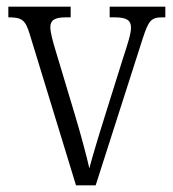

<svg xmlns="http://www.w3.org/2000/svg" viewBox="-20 -556 519 576"><path d="M69 -454 208 0H267L408 -440C426 -495 433 -504 469 -504H476V-536H309V-504H324C360 -504 373 -495 373 -473C373 -455 364 -427 348 -378L295 -209C272 -136 255 -78 248 -51C240 -88 220 -161 204 -214L146 -407C139 -430 131 -459 131 -474C131 -495 143 -504 178 -504H192V-536H5V-504C45 -504 56 -497 69 -454Z"/></svg>

Font: Noto Serif Thai Condensed Light
Style: Regular
Weight: 300
Width: 3
Designer: Monotype Design Team
Foundry: Monotype Imaging Inc.
Version: Version 2.002